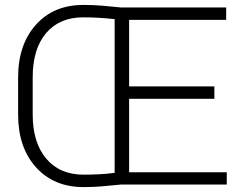

<svg xmlns="http://www.w3.org/2000/svg" viewBox="-20 -741 974 771"><path d="M890.6 0H467.3Q418.9 4.9 385.3 7.6Q351.6 10.3 315.4 10.3Q196.3 10.3 124.5 -69.3Q52.7 -148.9 52.7 -281.2V-429.7Q52.7 -561.5 124 -641.4Q195.3 -721.2 314.5 -721.2Q352.1 -721.2 388.7 -718.3Q425.3 -715.3 467.3 -710.9H888.2V-661.1H498.5V-394H840.8V-344.2H498.5V-49.3H890.6ZM315.4 -39.6Q348.1 -39.6 379.6 -41.3Q411.1 -43 440.4 -46.9V-664.1Q410.2 -667.5 379.2 -669.4Q348.1 -671.4 314.5 -671.4Q218.8 -671.4 165 -607.9Q111.3 -544.4 111.3 -430.7V-281.2Q111.3 -168 165.8 -103.8Q220.2 -39.6 315.4 -39.6Z"/></svg>

Font: Roboto Web
Style: Light
Weight: 300
Designer: Google
Version: Version 1.200310; 2013